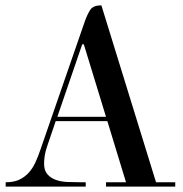

<svg xmlns="http://www.w3.org/2000/svg" viewBox="-20 -690 676 710"><path d="M377 -242H186L154 -148Q148 -131 145.5 -115Q143 -99 143 -85Q143 -60 155 -46Q167 -32 186 -25Q205 -18 230 -17Q255 -16 280 -16H297V0H1V-16Q30 -16 50 -25Q70 -34 85 -50Q100 -66 110.5 -88.5Q121 -111 130 -138L293 -609Q302 -635 313 -652.5Q324 -670 352 -670H355L557 -16H628V0H372V-16H446ZM192 -258H372L290 -526H284Z"/></svg>

Font: Elsie
Style: Regular
Weight: 400
Designer: Alejandro Inler
Foundry: Alejandro Inler
Version: 1.001